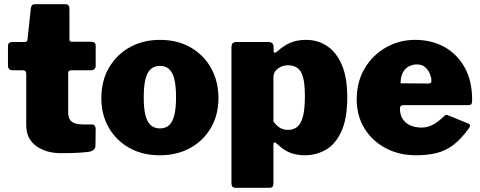

<svg xmlns="http://www.w3.org/2000/svg" viewBox="-20 -730 2289 915"><path d="M318 -395Q305 -395 305 -382V-190Q305 -164 321.5 -150.5Q338 -137 375 -137H418Q426 -137 431 -131Q436 -125 436 -117L435 -37Q435 -13 406 -7Q384 -4 361.5 -2.5Q339 -1 316.5 -0.5Q294 0 271 0Q199 0 152 -34.5Q105 -69 105 -133V-377Q105 -395 90 -395H42Q18 -395 18 -417V-511Q18 -530 40 -530H99Q110 -530 111 -542L127 -690Q129 -710 145 -710H292Q311 -710 311 -688V-542Q311 -531 322 -531H414Q436 -531 436 -512V-417Q436 -395 411 -395Z M741 10Q659 10 596.5 -25Q534 -60 498.5 -121.5Q463 -183 463 -262Q463 -346 500 -408.5Q537 -471 600 -505.5Q663 -540 742 -540Q826 -540 888.5 -504Q951 -468 986 -405.5Q1021 -343 1021 -262Q1021 -183 985.5 -121.5Q950 -60 887 -25Q824 10 741 10ZM742 -118Q769 -118 786 -133.5Q803 -149 811 -182Q819 -215 819 -266Q819 -319 811 -352Q803 -385 786 -400.5Q769 -416 742 -416Q716 -416 698.5 -400.5Q681 -385 673 -352Q665 -319 665 -266Q665 -214 673 -181.5Q681 -149 698.5 -133.5Q716 -118 742 -118Z M1258 -530Q1284 -530 1284 -506V-485Q1284 -479 1289 -479Q1294 -479 1299 -483Q1319 -501 1339 -513.5Q1359 -526 1383.5 -533Q1408 -540 1439 -540Q1495 -540 1539 -510.5Q1583 -481 1609 -421Q1635 -361 1635 -267Q1635 -166 1607.5 -105Q1580 -44 1534 -17Q1488 10 1432 10Q1398 10 1367 -0.5Q1336 -11 1304 -41Q1292 -52 1287.5 -51.5Q1283 -51 1283 -36V145Q1283 165 1265 165H1102Q1083 165 1083 143V-504Q1083 -517 1088.5 -523.5Q1094 -530 1110 -530H1258ZM1283 -151Q1296 -133 1312.5 -122Q1329 -111 1353 -111Q1378 -111 1396 -125Q1414 -139 1423.5 -174Q1433 -209 1433 -273Q1433 -331 1424 -362.5Q1415 -394 1397 -406.5Q1379 -419 1353 -419Q1334 -419 1318 -411.5Q1302 -404 1292.5 -391.5Q1283 -379 1283 -363V-151Z M1886 -212Q1886 -182 1899.5 -162Q1913 -142 1936.5 -132Q1960 -122 1989 -122Q2015 -122 2040 -134Q2065 -146 2098 -178Q2102 -182 2105.5 -182.5Q2109 -183 2119 -179L2210 -142Q2228 -135 2214 -118Q2178 -68 2141.5 -40Q2105 -12 2061.5 -1Q2018 10 1962 10Q1882 10 1818 -24Q1754 -58 1717 -118Q1680 -178 1680 -256Q1680 -341 1718.5 -405Q1757 -469 1820.5 -504.5Q1884 -540 1958 -540Q2037 -540 2098 -506Q2159 -472 2194.5 -408.5Q2230 -345 2230 -254Q2230 -241 2227.5 -235.5Q2225 -230 2212 -229H1901Q1894 -229 1890 -225Q1886 -221 1886 -212ZM2019 -332Q2029 -332 2032.5 -334.5Q2036 -337 2036 -346Q2036 -359 2029 -377Q2022 -395 2007 -409Q1992 -423 1967 -423Q1947 -423 1928.5 -413.5Q1910 -404 1899.5 -384Q1889 -364 1889 -333Z"/></svg>

Font: Libre Franklin Thin Black
Style: Regular
Weight: 900
Version: Version 3.000